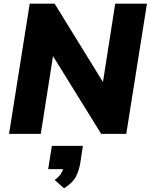

<svg xmlns="http://www.w3.org/2000/svg" viewBox="-20 -725 816 1040"><path d="M29 0 141 -705H276L556 -251H533L604 -705H776L664 0H528L248 -452H272L201 0ZM327 295 276 250Q301 232 312 212.5Q323 193 327 171L359 191H241L261 65H429L416 151Q409 198 391 232Q373 266 327 295Z"/></svg>

Font: Nunito Sans 11pt Black
Style: Italic
Weight: 900
Italic angle: -9°
Version: Version 3.101;gftools[0.9.27]